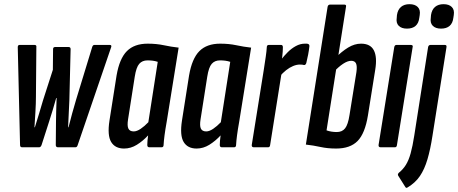

<svg xmlns="http://www.w3.org/2000/svg" viewBox="-20 -705 2193 919"><path d="M86 0Q76 0 76 -11L65 -479Q65 -490 74 -490H145Q150 -490 152.5 -487.5Q155 -485 154 -479L152 -241Q152 -210 149.5 -169Q147 -128 145 -96H147Q157 -129 167 -161Q177 -193 186 -225L233 -371L234 -470Q234 -480 244 -480H308Q318 -480 318 -470L312 -225Q310 -193 309 -161Q308 -129 306 -96H308Q316 -129 325.5 -162.5Q335 -196 344 -227L421 -479Q424 -490 432 -490H505Q516 -490 512 -479L352 -11Q349 0 341 0H258Q247 0 247 -11L248 -123Q248 -144 249 -175Q250 -206 251 -236H249Q241 -207 232.5 -179Q224 -151 215 -123L179 -11Q175 0 167 0Z M574 6Q531 6 512 -25.5Q493 -57 504 -128L538 -344Q552 -425 587.5 -460.5Q623 -496 687 -496Q729 -496 764 -488.5Q799 -481 835 -477L778 -123Q771 -84 767.5 -57Q764 -30 763 -11Q763 0 753 0H695Q685 0 685 -11Q685 -20 686 -32Q687 -44 689 -57Q664 -30 635 -12Q606 6 574 6ZM620 -76Q635 -76 653.5 -88.5Q672 -101 690 -120L735 -409Q723 -413 711 -414.5Q699 -416 686 -416Q661 -416 646.5 -399.5Q632 -383 625 -338L593 -134Q588 -103 594.5 -89.5Q601 -76 620 -76Z M921 6Q878 6 859 -25.5Q840 -57 851 -128L885 -344Q899 -425 934.5 -460.5Q970 -496 1034 -496Q1076 -496 1111 -488.5Q1146 -481 1182 -477L1125 -123Q1118 -84 1114.5 -57Q1111 -30 1110 -11Q1110 0 1100 0H1042Q1032 0 1032 -11Q1032 -20 1033 -32Q1034 -44 1036 -57Q1011 -30 982 -12Q953 6 921 6ZM967 -76Q982 -76 1000.5 -88.5Q1019 -101 1037 -120L1082 -409Q1070 -413 1058 -414.5Q1046 -416 1033 -416Q1008 -416 993.5 -399.5Q979 -383 972 -338L940 -134Q935 -103 941.5 -89.5Q948 -76 967 -76Z M1195 0Q1184 0 1185 -11L1242 -367Q1248 -406 1252 -433.5Q1256 -461 1257 -479Q1257 -490 1267 -490H1325Q1334 -490 1334 -479Q1334 -460 1331 -434Q1328 -408 1326 -391L1331 -376L1273 -11Q1272 0 1263 0ZM1318 -338 1326 -420Q1340 -438 1357.5 -455.5Q1375 -473 1396 -484.5Q1417 -496 1439 -496Q1444 -496 1448 -496Q1452 -496 1456 -494Q1461 -492 1461 -484Q1459 -465 1455 -444Q1451 -423 1446 -403Q1442 -392 1434 -394Q1430 -395 1426 -395.5Q1422 -396 1415 -396Q1400 -396 1383 -389Q1366 -382 1349.5 -369Q1333 -356 1318 -338Z M1589 6Q1548 6 1514 -1.5Q1480 -9 1444 -13L1548 -672Q1550 -683 1560 -683H1628Q1639 -683 1636 -672L1543 -81Q1554 -77 1566.5 -75Q1579 -73 1592 -73Q1618 -73 1632 -91Q1646 -109 1653 -155L1686 -360Q1690 -389 1684 -401.5Q1678 -414 1661 -414Q1644 -414 1622 -399.5Q1600 -385 1576 -359L1583 -426Q1616 -459 1646.5 -477.5Q1677 -496 1708 -496Q1753 -496 1769.5 -464Q1786 -432 1776 -371L1741 -152Q1727 -66 1691.5 -30Q1656 6 1589 6Z M1802 0Q1791 0 1792 -11L1867 -479Q1869 -490 1878 -490H1946Q1951 -490 1954 -487.5Q1957 -485 1955 -479L1880 -11Q1879 0 1870 0ZM1928 -568Q1902 -568 1888.5 -581.5Q1875 -595 1879 -620L1880 -633Q1884 -659 1899.5 -672Q1915 -685 1940 -685Q1966 -685 1979.5 -671.5Q1993 -658 1989 -633L1987 -620Q1984 -594 1969 -581Q1954 -568 1928 -568Z M2029 -479Q2031 -490 2041 -490H2108Q2114 -490 2116 -487.5Q2118 -485 2117 -479L2050 -55Q2040 10 2026 57.5Q2012 105 1990 137.5Q1968 170 1931 192Q1924 197 1920 190L1886 136Q1882 129 1889 122Q1909 106 1922.5 84.5Q1936 63 1945.5 29Q1955 -5 1963 -57ZM2091 -568Q2065 -568 2051.5 -581.5Q2038 -595 2042 -620L2043 -633Q2047 -659 2062.5 -672Q2078 -685 2103 -685Q2129 -685 2142.5 -671.5Q2156 -658 2152 -633L2150 -620Q2147 -594 2132 -581Q2117 -568 2091 -568Z"/></svg>

Font: Sofia Sans Extra Condensed SemiBold
Style: Italic
Weight: 600
Italic angle: -9°
Designer: Botio Nikoltchev, Ani Petrova
Foundry: lettersoup
Version: Version 4.101